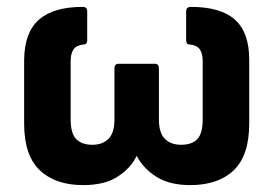

<svg xmlns="http://www.w3.org/2000/svg" viewBox="-20 -526 794 557"><path d="M221 11Q141 11 95.5 -32Q50 -75 50 -168V-353Q51 -432 93 -469Q135 -506 220 -506Q233 -506 233 -493V-410Q233 -397 223 -397Q202 -395 193.5 -383Q185 -371 185 -349V-180Q185 -139 201 -122.5Q217 -106 248 -106Q277 -106 294.5 -123Q312 -140 312 -180V-328Q312 -341 324 -341H429Q441 -341 441 -328V-180Q441 -140 458.5 -123Q476 -106 505 -106Q537 -106 552.5 -122.5Q568 -139 568 -180V-349Q568 -371 559.5 -383Q551 -395 530 -397Q520 -397 520 -410V-493Q520 -506 534 -506Q620 -506 661.5 -469Q703 -432 703 -353V-168Q703 -75 658 -32Q613 11 532 11Q472 11 434 -13Q396 -37 377 -73H376Q360 -39 322 -14Q284 11 221 11Z"/></svg>

Font: Sofia Sans Semi Condensed ExtraBold
Style: Regular
Weight: 800
Designer: Botio Nikoltchev, Ani Petrova
Foundry: lettersoup
Version: Version 4.100